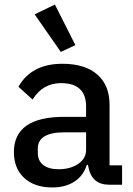

<svg xmlns="http://www.w3.org/2000/svg" viewBox="-20 -811 586 843"><path d="M247 -583 132 -748 221 -791 311 -613ZM210 12Q131 12 86 -30Q41 -72 41 -143Q41 -298 262 -298H358V-343Q358 -446 248 -446Q168 -446 123 -374L61 -430Q118 -531 254 -531Q353 -531 407 -484Q461 -437 461 -351V-85H516V0H459Q383 0 368 -78L366 -87H361Q346 -39 306.5 -13.5Q267 12 210 12ZM237 -68Q289 -68 323.5 -91.5Q358 -115 358 -153V-230H263Q146 -230 146 -159V-140Q146 -105 170 -86.5Q194 -68 237 -68Z"/></svg>

Font: Anuphan Medium
Style: Regular
Weight: 500
Designer: Mike Abbink, Paul van der Laan, Pieter van Rosmalen, Mint Tantisuwanna
Foundry: Bold Monday; Cadson Demak
Version: Version 3.002;hotconv 1.0.109;makeotfexe 2.5.65596